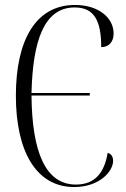

<svg xmlns="http://www.w3.org/2000/svg" viewBox="-20 -744 506 774"><path d="M279 10C381 10 436 -53 436 -96C436 -109 431 -123 414 -128C401 -48 363 0 286 0C163 0 109 -132 107 -359H342V-369H107C112 -578 157 -714 281 -714C359 -714 388 -662 388 -554C419 -554 438 -575 438 -609C438 -671 379 -724 282 -724C124 -724 44 -582 44 -358C44 -137 124 10 279 10Z"/></svg>

Font: Noto Serif Display ExtraCondensed Light
Style: Regular
Weight: 300
Width: 2
Designer: Monotype Design Team
Foundry: Monotype Imaging Inc.
Version: Version 2.009